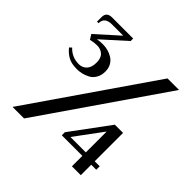

<svg xmlns="http://www.w3.org/2000/svg" viewBox="-178 -828 977 977"><g transform="rotate(45 310.5 -340.0)"><path d="M145 -367.2Q107.4 -367.2 83.5 -379.6Q59.6 -392.1 39.1 -417L50.8 -428.2Q84 -392.1 134.8 -392.1Q159.7 -392.1 176.3 -409.7Q192.9 -427.2 192.9 -461.9Q192.9 -495.1 175.8 -510.5Q158.7 -525.9 133.8 -525.9Q109.9 -525.9 86.9 -520L70.8 -545.9L191.9 -654.8H110.8Q58.1 -654.8 58.1 -610.8H46.9V-643.1Q46.9 -680.2 85.9 -680.2H237.8V-662.1L109.9 -546.9Q126 -550.8 149.9 -550.8Q168.5 -550.8 186.5 -545.9Q204.6 -541 220.7 -531Q236.8 -521 246.8 -503.2Q256.8 -485.4 256.8 -461.9Q256.8 -434.1 245.1 -414.1Q233.4 -394 214.8 -384.5Q196.3 -375 179 -371.1Q161.6 -367.2 145 -367.2ZM49.8 0 504.9 -660.2H587.9L132.8 0ZM477.1 0V-75.2H329.1V-97.2L481.9 -304.2H541V-100.1H577.1V-75.2H541V0ZM366.2 -100.1H477.1V-250Z"/></g></svg>

Font: El Messiri SemiBold
Style: Regular
Weight: 600
Designer: Mohamed Gaber
Foundry: Kief Type Foundry
Version: Version 2.007;PS 002.007;hotconv 1.0.88;makeotf.lib2.5.64775